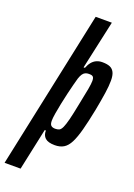

<svg xmlns="http://www.w3.org/2000/svg" viewBox="-230 -809 749 1071"><g transform="rotate(20 144.5 -273.5)"><path d="M-56 196 143 -743H239L176 -455H184Q192 -476 203.5 -490Q215 -504 230.5 -511Q246 -518 265 -518Q293 -518 310 -511Q327 -504 336 -486.5Q345 -469 345 -437Q345 -406 338.5 -362Q332 -318 320 -255Q305 -180 291.5 -129.5Q278 -79 262.5 -48.5Q247 -18 225.5 -5Q204 8 173 8Q133 8 115.5 -8Q98 -24 99 -52H92L39 196ZM144 -79Q158 -79 167.5 -83.5Q177 -88 185 -105Q193 -122 202 -157.5Q211 -193 223 -255Q236 -317 242 -350.5Q248 -384 248 -401Q248 -414 244.5 -420.5Q241 -427 234.5 -429Q228 -431 217 -431Q205 -431 196 -427Q187 -423 180 -413Q173 -403 167 -385Q163 -371 156 -344.5Q149 -318 141.5 -285.5Q134 -253 127 -219.5Q120 -186 115.5 -158Q111 -130 111 -115Q111 -94 119.5 -86.5Q128 -79 144 -79Z"/></g></svg>

Font: Saira UltraCondensed
Style: Bold Italic
Weight: 700
Width: 1
Italic angle: -12°
Designer: Hector Gatti with collaboration of the Omnibus-Type team
Foundry: Omnibus-Type
Version: Version 1.101